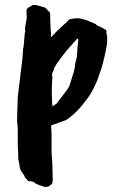

<svg xmlns="http://www.w3.org/2000/svg" viewBox="-20 -489 476 767"><path d="M289 -294Q294 -333 292 -336Q287 -334 280 -325L247 -288Q195 -223 195 -211Q195 -209 188 -195L189 -179L187 -136V-125Q187 -82 190 -63Q191 -66 207 -76L224 -99Q250 -131 257 -145Q279 -212 279 -221Q279 -235 287 -261Q287 -270 289 -282ZM75 -310 79 -356Q82 -364 80 -377L87 -418Q87 -427 86 -437.5Q85 -448 87 -452Q91 -460 108 -466H104Q114 -472 132 -467Q150 -462 162 -458Q169 -449 180 -438L181 -406Q181 -381 184 -354Q183 -343 184 -340L201 -358Q202 -360 223.5 -380Q245 -400 251 -405Q251 -410 263 -413Q289 -419 307 -413.5Q325 -408 327 -408L364 -392Q364 -388 374 -385L383 -380Q388 -380 396 -373Q408 -371 405 -356Q405 -352 408 -348V-324Q408 -308 398.5 -267.5Q389 -227 386.5 -220Q384 -213 380.5 -202Q377 -191 373 -181Q368 -164 353 -134.5Q338 -105 323 -88Q288 -39 245 -10Q198 8 186 11Q183 11 186 47V119L189 163L190 208Q192 241 188 245L176 255Q163 260 153 256Q133 250 129 247Q125 247 116 239L105 235Q91 237 88 228Q78 220 78 214L63 192Q57 177 57 164Q51 142 53 130L51 92V39Q51 12 49 4Q47 -2 51 -102Q54 -122 54 -127L69 -250L72 -284V-292Q75 -304 75 -310Z"/></svg>

Font: Caveat Brush
Style: Regular
Weight: 400
Designer: Pablo Impallari
Foundry: Creative Lab NY
Version: Version 1.096; ttfautohint (v1.3)